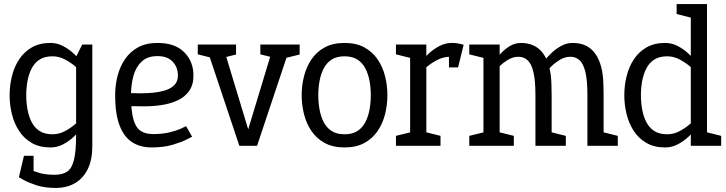

<svg xmlns="http://www.w3.org/2000/svg" viewBox="-20 -720 3586 948"><path d="M355.8 -440 435.8 -430V-70L355.8 -55ZM435.8 -70V2Q435.8 68 413.7 114Q391.5 160 350.8 184Q310.2 208 254.2 208L249.2 143Q288 143 311.5 127.3Q335 111.7 345.4 68.8Q355.8 26 355.8 -55ZM355.8 -440 385.8 -500H435.8V-430ZM397.5 -153.3 424.2 -145Q424.2 -145 414.7 -129.5Q405.2 -114 387.4 -91.2Q369.7 -68.5 345.4 -45.8Q321.2 -23 291.7 -7.5Q262.2 8 229.2 8L239.2 -57Q270.5 -57 298.6 -71.5Q326.7 -86 349.2 -105.2Q371.8 -124.3 384.7 -138.8Q397.5 -153.3 397.5 -153.3ZM397.5 -346.7Q397.5 -346.7 384.7 -361.2Q371.8 -375.7 349.2 -394.3Q326.7 -413 298.6 -427.5Q270.5 -442 239.2 -442L229.2 -508Q262.2 -508 291.7 -492.5Q321.2 -477 345.4 -454.2Q369.7 -431.5 387.4 -408.8Q405.2 -386 414.7 -370.5Q424.2 -355 424.2 -355ZM239.2 -442Q200.3 -442 175.2 -425.7Q150.2 -409.3 135.9 -381.2Q121.7 -353.2 115.6 -319.2Q109.5 -285.3 109.5 -250Q109.5 -214.7 115.6 -180.2Q121.7 -145.8 135.9 -117.8Q150.2 -89.7 175.2 -73.3Q200.3 -57 239.2 -57L229.2 8Q175.5 8 137.2 -14Q98.8 -36 74.6 -73Q50.3 -110 38.9 -156Q27.5 -202 27.5 -250Q27.5 -298 38.9 -344Q50.3 -390 74.6 -427Q98.8 -464 137.2 -486Q175.5 -508 229.2 -508ZM99.7 101.3Q108.7 106.3 127.6 116.2Q146.5 126.2 176.6 134.6Q206.7 143 250.2 143L255.2 208Q200.2 208 159.2 194.5Q118.2 181 95.8 168Q73.3 155 73.3 155ZM145.8 49.2V155H73.3L98.3 49.2Z M899 -97 928.5 -45Q928.5 -45 903.2 -32Q878 -19 833.3 -5.5Q788.7 8 728.5 8L735.2 -58Q780.3 -58 814.2 -65.9Q848.2 -73.8 869.8 -83.3Q891.5 -92.8 899 -97ZM548.5 -250H626.8Q626.8 -175.3 637.9 -133.5Q649 -91.7 672.9 -74.8Q696.8 -58 735.2 -58L728.5 8Q672.5 8 632.2 -18Q592 -44 570.2 -101Q548.5 -158 548.5 -250ZM757.5 -508Q844.5 -508 889.8 -462Q935.2 -416 935.2 -347Q935.2 -301 914 -271Q892.8 -241 857.3 -224.5Q821.8 -208 778.9 -201.5Q736 -195 691.5 -195L613.5 -196L626.8 -260.2Q670.8 -258.2 712.2 -260.4Q753.5 -262.7 786.7 -271.2Q819.8 -279.8 839.2 -298.2Q858.5 -316.7 858.5 -347Q858.5 -387.8 832.6 -415.4Q806.7 -443 757.5 -443Q708.3 -443 679.7 -416.2Q651 -389.5 638.9 -345.5Q626.8 -301.5 626.8 -250H548.5Q548.5 -298 560.1 -344Q571.7 -390 596.6 -427Q621.5 -464 661.1 -486Q700.7 -508 757.5 -508Z M1078.8 -500 1205.5 -81.3 1332.2 -500H1416.2L1249.2 0H1161.8L994.8 -500ZM1371.2 -429 1379.5 -500H1459.5V-450.8ZM1036.5 -431.7 956.5 -451.7V-500H1036.5ZM1345.5 -431.7 1265.5 -451.7V-500H1345.5ZM1057.2 -429 1065.5 -500H1145.5V-450.8Z M1469.5 -250Q1469.5 -298 1481.2 -344Q1492.8 -390 1517.9 -427Q1543 -464 1583.3 -486Q1623.7 -508 1681.2 -508Q1738.7 -508 1779 -486Q1819.3 -464 1844.4 -427Q1869.5 -390 1881.2 -344Q1892.8 -298 1892.8 -250Q1892.8 -202 1881.2 -156Q1869.5 -110 1844.4 -73Q1819.3 -36 1779 -14Q1738.7 8 1681.2 8Q1623.7 8 1583.3 -14Q1543 -36 1517.9 -73Q1492.8 -110 1481.2 -156Q1469.5 -202 1469.5 -250ZM1551.5 -250Q1551.5 -214.7 1557.6 -180.2Q1563.7 -145.8 1577.9 -117.8Q1592.2 -89.7 1617.2 -73.3Q1642.3 -57 1681.2 -57Q1720 -57 1745.1 -73.3Q1770.2 -89.7 1784.4 -117.8Q1798.7 -145.8 1804.8 -180.2Q1810.8 -214.7 1810.8 -250Q1810.8 -285.3 1804.8 -319.2Q1798.7 -353.2 1784.4 -381.2Q1770.2 -409.3 1745.1 -425.7Q1720 -442 1681.2 -442Q1642.3 -442 1617.2 -425.7Q1592.2 -409.3 1577.9 -381.2Q1563.7 -353.2 1557.6 -319.2Q1551.5 -285.3 1551.5 -250Z M2200.7 -439.7 2210.7 -508ZM2005 -500H2085V0H2005ZM2247.3 -431.3Q2236.3 -435.2 2224.8 -437.4Q2213.3 -439.7 2200.7 -439.7L2210.7 -508Q2226.7 -508 2241.5 -505.6Q2256.3 -503.2 2269.3 -498.8ZM2043.3 -346.7 2016.7 -355Q2016.7 -355 2026.2 -370.5Q2035.7 -386 2053.4 -408.8Q2071.2 -431.5 2095.4 -454.2Q2119.7 -477 2149.2 -492.5Q2178.7 -508 2211.7 -508L2201.7 -439.7Q2171.2 -439.7 2142.7 -425.7Q2114.2 -411.7 2091.6 -393.2Q2069 -374.7 2056.2 -360.7Q2043.3 -346.7 2043.3 -346.7ZM2015 -431.7 1935 -451.7V-500H2015ZM1935 0V-49.2L2020 -70L2015 0ZM2075 0 2068.3 -70.8 2155 -49.2V0ZM2196.8 -387.2V-497.2L2269.3 -498.8L2241.8 -387.2Z M2405.7 -346.7 2383.2 -355Q2383.2 -355 2391.2 -370.5Q2399.3 -386 2414.8 -408.8Q2430.2 -431.5 2450.9 -454.2Q2471.7 -477 2497.3 -492.5Q2523 -508 2552 -508L2540.3 -439.7Q2513.8 -439.7 2489.9 -425.7Q2466 -411.7 2446.9 -393.2Q2427.8 -374.7 2416.8 -360.7Q2405.7 -346.7 2405.7 -346.7ZM2623.7 -250Q2623.7 -322.3 2613.9 -363.6Q2604.2 -404.8 2585.3 -422.2Q2566.5 -439.7 2539.3 -439.7L2551 -508Q2588.5 -508 2616.3 -494.5Q2644.2 -481 2662.8 -454.5Q2681.5 -428 2691.6 -390Q2701.7 -352 2702.7 -302L2703.7 -250ZM2661.3 -346.7 2638.8 -380Q2638.8 -380 2647.2 -393Q2655.7 -406 2671.4 -425Q2687.2 -444 2708.1 -463Q2729 -482 2754.3 -495Q2779.7 -508 2807.7 -508L2796 -439.7Q2770.2 -439.7 2746.3 -425.7Q2722.5 -411.7 2703.2 -393.2Q2684 -374.7 2672.7 -360.7Q2661.3 -346.7 2661.3 -346.7ZM2367 0V-500H2447V0ZM2623.7 0V-250H2703.7V0ZM2880.3 0V-250H2960.3V0ZM2880.3 -250Q2880.3 -322.3 2870.6 -363.6Q2860.8 -404.8 2842 -422.2Q2823.2 -439.7 2796 -439.7L2807.7 -508Q2845.2 -508 2873 -494.5Q2900.8 -481 2919.5 -454.5Q2938.2 -428 2948.2 -390Q2958.3 -352 2959.3 -302L2960.3 -250ZM2297 0V-49.2L2382 -70L2377 0ZM2437 0 2430.3 -70.8 2517 -49.2V0ZM2950.3 0 2943.7 -70.8 3030.3 -49.2V0ZM2377 -431.7 2297 -451.7V-500H2377ZM2693.7 0 2687 -70.8 2773.7 -49.2V0Z M3390.8 -60V-700H3470.8V-70ZM3390.8 -60 3470.8 -70V0H3390.8ZM3432.5 -153.3 3459.2 -145Q3459.2 -145 3449.7 -129.5Q3440.2 -114 3422.4 -91.2Q3404.7 -68.5 3380.4 -45.8Q3356.2 -23 3326.7 -7.5Q3297.2 8 3264.2 8L3274.2 -57Q3305.5 -57 3333.6 -71.5Q3361.7 -86 3384.2 -105.2Q3406.8 -124.3 3419.7 -138.8Q3432.5 -153.3 3432.5 -153.3ZM3432.5 -346.7Q3432.5 -346.7 3419.7 -361.2Q3406.8 -375.7 3384.2 -394.3Q3361.7 -413 3333.6 -427.5Q3305.5 -442 3274.2 -442L3264.2 -508Q3297.2 -508 3326.7 -492.5Q3356.2 -477 3380.4 -454.2Q3404.7 -431.5 3422.4 -408.8Q3440.2 -386 3449.7 -370.5Q3459.2 -355 3459.2 -355ZM3274.2 -442Q3235.3 -442 3210.2 -425.7Q3185.2 -409.3 3170.9 -381.2Q3156.7 -353.2 3150.6 -319.2Q3144.5 -285.3 3144.5 -250Q3144.5 -214.7 3150.6 -180.2Q3156.7 -145.8 3170.9 -117.8Q3185.2 -89.7 3210.2 -73.3Q3235.3 -57 3274.2 -57L3264.2 8Q3210.5 8 3172.2 -14Q3133.8 -36 3109.6 -73Q3085.3 -110 3073.9 -156Q3062.5 -202 3062.5 -250Q3062.5 -298 3073.9 -344Q3085.3 -390 3109.6 -427Q3133.8 -464 3172.2 -486Q3210.5 -508 3264.2 -508ZM3320.8 -700H3400.8L3405.7 -629.2L3320.8 -650.8ZM3460.8 0 3454.2 -70.8 3540.8 -49.2V0Z"/></svg>

Font: Epunda Slab Light
Style: Regular
Weight: 300
Designer: Simon Atzbach
Foundry: typofactur
Version: Version 1.102